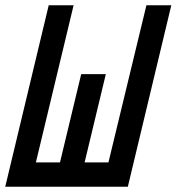

<svg xmlns="http://www.w3.org/2000/svg" viewBox="-37 -713 674 733"><path d="M-17 0 149 -693H244L100 -93H192L273 -430H367L286 -93H377L522 -693H617L451 0Z"/></svg>

Font: Ubuntu Sans Mono Medium
Style: Italic
Weight: 500
Italic angle: -13.5°
Monospace: yes
Designer: Dalton Maag Ltd
Foundry: Dalton Maag Ltd
Version: Version 1.006